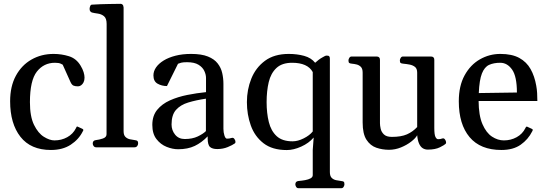

<svg xmlns="http://www.w3.org/2000/svg" viewBox="-20 -781 2902 1018"><path d="M250 14.2Q143.1 14.2 88.4 -55.7Q33.7 -125.5 33.7 -244.1Q33.7 -323.2 64.2 -379.4Q94.7 -435.5 147 -465.3Q199.2 -495.1 264.2 -495.1Q306.2 -495.1 345.5 -482.9Q384.8 -470.7 407.2 -433.1Q418.5 -414.6 423.3 -398.4Q428.2 -382.3 428.2 -369.6Q428.2 -355 423.1 -344.7Q418 -334.5 410.2 -328.9Q402.3 -323.2 393.6 -323.2Q379.4 -323.2 370.1 -326.9Q360.8 -330.6 353.5 -346.7L312.5 -438Q312.5 -438 302.5 -443.1Q292.5 -448.2 271.5 -448.2Q212.4 -448.2 175.5 -401.4Q138.7 -354.5 138.7 -239.3Q138.7 -163.1 160.4 -118.9Q182.1 -74.7 212.6 -55.7Q243.2 -36.6 268.6 -36.6Q305.7 -36.6 336.4 -53.5Q367.2 -70.3 382.8 -101.6Q384.3 -104.5 386 -108.2Q387.7 -111.8 392.1 -109.4L416.5 -98.1Q421.9 -95.7 421.9 -91.8Q421.9 -89.8 420.9 -87.9Q419.9 -85.9 418.9 -84.5Q397.5 -41.5 355 -13.7Q312.5 14.2 250 14.2Z M489.7 0Q481.9 0 476.8 -6.1Q471.7 -12.2 471.7 -20Q471.7 -36.1 487.8 -38.1Q505.9 -40 525.4 -46.6Q544.9 -53.2 544.9 -69.3L545.4 -653.8Q545.4 -684.1 531.2 -695.3Q517.1 -706.5 498.5 -709Q480 -711.4 466.8 -714.8Q461.9 -717.3 458.5 -721.2Q455.1 -725.1 455.1 -734.4Q455.1 -740.2 458 -748Q460.9 -755.9 466.8 -756.3Q515.6 -759.3 557.6 -759.8Q599.6 -760.3 620.6 -760.7Q624.5 -760.7 629.4 -756.8Q634.3 -752.9 635.3 -741.2V-85.4Q635.3 -64.5 645.3 -54.9Q655.3 -45.4 669.2 -42.5Q683.1 -39.6 694.8 -38.1Q705.1 -37.1 708.7 -33.4Q712.4 -29.8 712.4 -21.5Q712.4 -12.7 707.3 -6.3Q702.1 0 693.4 0Z M787.6 -118.7Q787.6 -167 813.2 -198.5Q838.9 -230 880.9 -248.8Q922.9 -267.6 973.1 -277.6Q1023.4 -287.6 1072.3 -292.5V-367.7Q1072.3 -385.7 1063.2 -405Q1054.2 -424.3 1032.5 -437.7Q1010.7 -451.2 971.7 -451.2Q950.7 -451.2 940.4 -448.5Q930.2 -445.8 923.8 -442.9L865.2 -324.7Q837.9 -324.7 815.7 -337.2Q793.5 -349.6 793.5 -381.3Q793.5 -403.3 807.4 -423.6Q821.3 -443.8 847.4 -460Q873.5 -476.1 910.4 -485.6Q947.3 -495.1 993.2 -495.1Q1048.3 -495.1 1082.3 -481.4Q1116.2 -467.8 1134 -444.8Q1151.9 -421.9 1158.2 -393.8Q1164.6 -365.7 1164.6 -336.4V-98.1Q1164.6 -79.1 1169.9 -62.5Q1175.3 -45.9 1183.1 -45.9Q1189.9 -45.9 1195.1 -46.6Q1200.2 -47.4 1209 -49.8Q1217.3 -52.2 1222.9 -44.2Q1228.5 -36.1 1228.5 -28.8Q1228.5 -23.4 1225.6 -21Q1212.9 -11.7 1187.5 -1.2Q1162.1 9.3 1131.8 9.3Q1106.4 9.3 1093.8 -1.5Q1081.1 -12.2 1081.1 -48.3V-58.1Q1049.3 -24.9 1012.5 -7.3Q975.6 10.3 924.3 10.3Q895 10.3 863.3 -2.4Q831.5 -15.1 809.6 -43.5Q787.6 -71.8 787.6 -118.7ZM889.6 -121.1Q889.6 -90.3 908.4 -67.1Q927.2 -43.9 959.5 -43.9Q1000 -43.9 1028.6 -57.6Q1057.1 -71.3 1071.8 -85.9V-257.8Q1019 -250 978 -237.5Q937 -225.1 913.3 -198.5Q889.6 -171.9 889.6 -121.1Z M1562.5 216.8Q1554.2 216.8 1550 209.5Q1545.9 202.1 1545.9 196.8Q1545.9 180.7 1562 178.7Q1580.1 177.2 1597.7 174.1Q1615.2 170.9 1626.7 164.6Q1638.2 158.2 1638.2 147.5V14.2L1643.1 -51.8Q1617.7 -22 1577.1 -3.7Q1536.6 14.6 1500.5 14.6Q1423.8 14.6 1377.2 -21.5Q1330.6 -57.6 1309.8 -115.7Q1289.1 -173.8 1289.1 -239.7Q1289.1 -305.7 1312.5 -364Q1335.9 -422.4 1385 -458.7Q1434.1 -495.1 1511.2 -495.1Q1554.7 -495.1 1592.3 -484.9Q1629.9 -474.6 1650.9 -448.2Q1660.2 -456.5 1669.7 -463.9Q1679.2 -471.2 1690.9 -477.5Q1696.3 -480.5 1701.7 -483.4Q1707 -486.3 1712.4 -486.3Q1722.2 -486.3 1725.6 -482.4Q1729 -478.5 1729 -470.2V131.3Q1729 152.3 1738.5 161.9Q1748 171.4 1762 174.3Q1775.9 177.2 1788.6 178.7Q1798.8 179.7 1802.5 182.6Q1806.2 185.5 1806.2 196.8Q1806.2 202.1 1802 209.5Q1797.9 216.8 1789.6 216.8ZM1531.2 -31.7Q1559.1 -31.7 1590.3 -47.4Q1621.6 -63 1638.2 -84V-398.9Q1624.5 -423.8 1596.9 -436Q1569.3 -448.2 1529.3 -448.2Q1475.1 -448.2 1445.6 -420.4Q1416 -392.6 1404.8 -345.5Q1393.6 -298.3 1393.6 -239.7Q1393.6 -181.2 1405.3 -134Q1417 -86.9 1446.8 -59.3Q1476.6 -31.7 1531.2 -31.7Z M2042.5 13.2Q2007.3 13.2 1975.3 2.2Q1943.4 -8.8 1923.1 -40Q1902.8 -71.3 1902.8 -131.8V-396Q1902.8 -417 1893.3 -426.5Q1883.8 -436 1870.6 -439.2Q1857.4 -442.4 1845.2 -443.4Q1835 -444.3 1831.3 -447.5Q1827.6 -450.7 1827.6 -461.4Q1827.6 -466.8 1832 -474.1Q1836.4 -481.4 1844.2 -481.4H1976.6Q1994.6 -481.4 1994.6 -463.9V-127.4Q1994.6 -115.7 1998.3 -98.6Q2002 -81.5 2015.4 -68.4Q2028.8 -55.2 2057.6 -55.2Q2106.9 -55.2 2137.5 -68.6Q2168 -82 2191.9 -107.4V-396Q2191.9 -417 2180.2 -426.3Q2168.5 -435.5 2151.4 -438.7Q2134.3 -441.9 2117.7 -443.4Q2107.4 -444.3 2103.8 -447.5Q2100.1 -450.7 2100.1 -461.4Q2100.1 -466.8 2104.5 -474.1Q2108.9 -481.4 2116.7 -481.4H2264.6Q2282.7 -481.4 2282.7 -463.9V-102.5Q2282.7 -66.9 2288.8 -54.9Q2294.9 -43 2302.7 -43Q2309.6 -43 2314.7 -43.9Q2319.8 -44.9 2325.7 -46.9Q2334 -49.3 2339.6 -41.3Q2345.2 -33.2 2345.2 -25.9Q2345.2 -20.5 2342.3 -18.1Q2337.4 -12.7 2312.7 -0.2Q2288.1 12.2 2248.5 12.2Q2232.4 12.2 2220.7 4.4Q2209 -3.4 2201.7 -20.3Q2194.3 -37.1 2191.9 -64Q2183.6 -48.3 2160.4 -30.3Q2137.2 -12.2 2106.2 0.5Q2075.2 13.2 2042.5 13.2Z M2638.7 14.2Q2526.9 14.2 2469.7 -54Q2412.6 -122.1 2412.6 -244.1Q2412.6 -325.7 2443.4 -381.6Q2474.1 -437.5 2524.4 -466.3Q2574.7 -495.1 2632.8 -495.1Q2694.3 -495.1 2733.2 -473.9Q2772 -452.6 2793.2 -414.8Q2814.5 -377 2823.2 -326.7Q2826.7 -308.1 2827.9 -287.6Q2829.1 -267.1 2829.1 -245.6H2517.6Q2518.1 -168.5 2538.1 -122.6Q2558.1 -76.7 2588.6 -56.6Q2619.1 -36.6 2651.4 -36.6Q2688.5 -36.6 2719.2 -53.5Q2750 -70.3 2765.6 -101.6Q2767.1 -104.5 2768.6 -107.4Q2770 -110.4 2774.9 -109.4L2799.3 -98.1Q2804.7 -96.2 2804.7 -92.3Q2804.7 -90.3 2803.7 -88.1Q2802.7 -85.9 2801.8 -84.5Q2780.3 -41.5 2740.7 -13.7Q2701.2 14.2 2638.7 14.2ZM2518.6 -287.6 2720.7 -290.5Q2720.7 -375.5 2695.3 -411.9Q2669.9 -448.2 2632.3 -448.2Q2597.7 -448.2 2573.2 -437Q2548.8 -425.8 2535.2 -391.4Q2521.5 -356.9 2518.6 -287.6Z"/></svg>

Font: Gelasio
Style: Regular
Weight: 400
Designer: Eben Sorkin
Foundry: Eben Sorkin
Version: Version 1.008